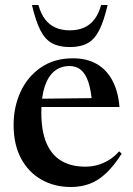

<svg xmlns="http://www.w3.org/2000/svg" viewBox="-20 -738 531 769"><path d="M272.5 -504.5Q327.5 -504.5 367.2 -481.8Q407 -459 430.2 -415.5Q453.5 -372 458.5 -309.5H130.5V-342.5L399 -345.5L349 -323.5Q345 -376 334 -409Q323 -442 304.5 -457.8Q286 -473.5 258.5 -473.5Q223.5 -473.5 198.2 -453.2Q173 -433 159.2 -391.8Q145.5 -350.5 145.5 -288.5Q145.5 -212.5 166.2 -164.5Q187 -116.5 226.2 -93.5Q265.5 -70.5 321.5 -70.5Q347.5 -70.5 371.2 -77.2Q395 -84 417 -97.5Q439 -111 457 -132L467.5 -122.5Q436.5 -74 405.2 -44.5Q374 -15 339.5 -2Q305 11 264 11Q198 11 146 -18.5Q94 -48 64.2 -103.5Q34.5 -159 34.5 -238Q34.5 -310 62.5 -370.5Q90.5 -431 143.8 -467.8Q197 -504.5 272.5 -504.5ZM259.5 -616.5Q291.5 -616.5 316.2 -627.2Q341 -638 358.2 -660.5Q375.5 -683 385 -718H411Q396 -653 377 -616.2Q358 -579.5 330 -564.5Q302 -549.5 259.5 -549.5Q217 -549.5 189 -564.5Q161 -579.5 142 -616.2Q123 -653 108 -718H134Q143.5 -683 160.8 -660.5Q178 -638 203 -627.2Q228 -616.5 259.5 -616.5Z"/></svg>

Font: Newsreader 60pt Medium
Style: Regular
Weight: 500
Designer: Hugues Gentile
Foundry: Production Type
Version: Version 1.003